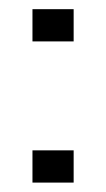

<svg xmlns="http://www.w3.org/2000/svg" viewBox="-20 -388 226 408"><path d="M49 -300V-368.5H136.5V-300ZM49 0V-68.5H136.5V0Z"/></svg>

Font: Big Shoulders Display Thin ExtraLight
Style: Regular
Weight: 250
Version: Version 2.002